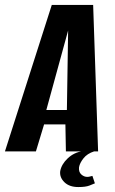

<svg xmlns="http://www.w3.org/2000/svg" viewBox="-51 -611 465 775"><path d="M-31 0 158 -591H325L345 0H215L213 -109H127L94 0ZM136 -167H219L224 -488ZM265 144Q229 144 209 124.5Q189 105 192 80Q197 52 222.5 28Q248 4 283 -1L329 0Q301 9 286 28Q271 47 268 64Q266 83 277 93Q288 103 301 103Q308 103 314 101Q320 99 322 99L332 129Q325 132 310 138Q295 144 265 144Z"/></svg>

Font: Alumni Sans
Style: Bold Italic
Weight: 700
Italic angle: -8°
Designer: Robert E. Leuschke
Foundry: Robert E. Leuschke
Version: Version 1.016